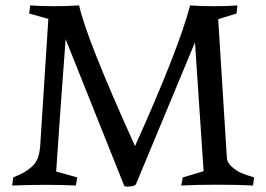

<svg xmlns="http://www.w3.org/2000/svg" viewBox="-20 -684 986 711"><path d="M25 3 29 -27Q55 -38 68 -45Q81 -52 97 -66Q113 -80 120 -99Q127 -118 129 -146L159 -614L88 -634L92 -664Q131 -661 180 -661Q227 -661 273 -664Q299 -543 480 -143Q642 -503 684 -664Q722 -661 771 -661Q826 -661 859 -664L856 -634L788 -613L820 -101Q821 -81 840 -65Q859 -49 875.5 -42.5Q892 -36 921 -27L917 3Q862 0 788 0Q703 0 651 3L657 -27L734 -50Q729 -130 718 -288.5Q707 -447 702 -527Q666 -440 593 -265Q520 -90 484 -3Q480 7 450 7Q442 7 440 4Q404 -86 331.5 -267.5Q259 -449 223 -539Q217 -459 205 -294Q193 -129 188 -49L266 -27L261 3Q156 -2 25 3Z"/></svg>

Font: Darwin Serif Regular ALPHA
Style: Regular
Weight: 400
Designer: Emily de Oliveira Santos
Version: Version 0.1